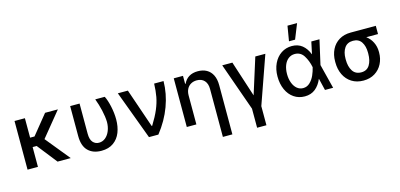

<svg xmlns="http://www.w3.org/2000/svg" viewBox="-79 -1289 4215 2021"><g transform="rotate(-15 2028.5 -278.5)"><path d="M185.5 -318.4H233.4L405.3 -530.3H544.9L327.6 -264.2L543 0H399.4L229.5 -215.8H185.5V0H72.3V-530.3H185.5Z M781.2 -530.3V-202.1Q781.2 -138.2 807.4 -108.6Q833.5 -79.1 873 -79.1Q913.1 -79.1 944.1 -104.7Q975.1 -130.4 992.4 -174.1Q1009.8 -217.8 1009.8 -269.5Q1008.3 -327.1 992.2 -397.2Q976.1 -467.3 952.1 -530.3H1055.7Q1078.6 -485.4 1094.5 -411.9Q1110.4 -338.4 1110.4 -269.5Q1110.4 -191.4 1085.7 -128.4Q1061 -65.4 1008.5 -27.8Q956.1 9.8 877 9.8Q784.7 9.8 731.7 -43.2Q678.7 -96.2 678.7 -203.1V-530.3Z M1198.2 -530.3H1307.6L1453.1 -106.4H1459Q1511.2 -190.4 1539.6 -257.8Q1567.9 -325.2 1579.6 -387.9Q1591.3 -450.7 1593.8 -530.3H1696.3Q1694.8 -393.6 1644.8 -258.1Q1594.7 -122.6 1498 0H1395.5Z M1912.1 0H1807.6V-530.3H1908.2V-443.4H1914.1Q1933.6 -487.8 1973.1 -512.5Q2012.7 -537.1 2070.3 -537.1Q2125.5 -537.1 2166 -514.4Q2206.5 -491.7 2228.8 -446.8Q2251 -401.9 2251 -336.9V199.2H2147.5V-324.2Q2147.5 -381.8 2117.7 -414.6Q2087.9 -447.3 2035.2 -447.3Q1999.5 -447.3 1971.4 -431.6Q1943.4 -416 1927.7 -386Q1912.1 -356 1912.1 -314.5Z M2446.3 -530.3 2573.2 -139.6 2696.3 -530.3H2805.7L2622.1 -8.8V199.2H2520.5V-8.8L2335.9 -530.3Z M2867.2 -265.6Q2867.2 -344.2 2896.7 -406.2Q2926.3 -468.3 2978 -502.7Q3029.8 -537.1 3094.7 -537.1Q3161.6 -537.1 3206.8 -500.7Q3252 -464.4 3277.3 -399.4H3278.8L3306.6 -530.3H3395.5L3335.4 -265.1L3402.3 0H3313.5L3282.7 -128.9H3281.2Q3254.4 -64.5 3207.8 -26.9Q3161.1 10.7 3092.8 10.7Q3026.4 10.7 2975.1 -24.2Q2923.8 -59.1 2895.5 -122.1Q2867.2 -185.1 2867.2 -265.6ZM3097.7 -78.1Q3140.6 -78.1 3171.9 -108.2Q3203.1 -138.2 3221.7 -179.9Q3240.2 -221.7 3250 -263.7L3250.5 -265.1L3250 -266.6Q3235.8 -337.9 3201.2 -393.1Q3166.5 -448.2 3102.5 -448.2Q3063.5 -448.2 3033.4 -425Q3003.4 -401.9 2987.1 -360.1Q2970.7 -318.4 2970.7 -264.6Q2970.7 -211.9 2986.6 -169.2Q3002.4 -126.5 3031.2 -102.3Q3060.1 -78.1 3097.7 -78.1ZM3107.4 -755.9H3211.9L3146.5 -592.8H3080.1Z M3731.4 -513.7H4004.9V-423.8H3877Q3918.5 -393.6 3942.1 -346.2Q3965.8 -298.8 3965.8 -242.2V-232.4Q3965.8 -167 3938 -111.6Q3910.2 -56.2 3857.2 -23.2Q3804.2 9.8 3732.4 9.8Q3659.2 9.8 3605.2 -24.2Q3551.3 -58.1 3522.7 -117.4Q3494.1 -176.8 3494.1 -251V-262.7Q3494.1 -334.5 3522.5 -391.6Q3550.8 -448.7 3604.5 -481.2Q3658.2 -513.7 3731.4 -513.7ZM3732.4 -80.1Q3793.5 -80.1 3823 -127.9Q3852.5 -175.8 3852.5 -251V-262.7Q3852.5 -333.5 3822.8 -378.7Q3793 -423.8 3731.4 -423.8Q3668.9 -423.8 3638.2 -378.4Q3607.4 -333 3607.4 -262.7V-251Q3607.4 -175.3 3638.2 -127.7Q3668.9 -80.1 3732.4 -80.1Z"/></g></svg>

Font: Pretendard JP Medium
Style: Regular
Weight: 500
Designer: Base glyphs from Inter by Rasmus Andersson; Hangeul glyphs from Noto Sans CJK(Source Han Sans) by Jang Soo-young and Kan
Foundry: Kil Hyung-jin
Version: Version 1.309